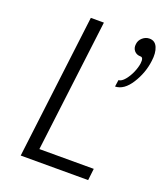

<svg xmlns="http://www.w3.org/2000/svg" viewBox="-139 -846 803 939"><g transform="rotate(20 263.0 -376.5)"><path d="M398 -475 403 -510Q419 -511 435.5 -531Q452 -551 463 -576.5Q474 -602 477 -624Q481 -656 465 -656Q444 -656 432 -670Q420 -684 423 -705Q425 -725 441 -739Q457 -753 477 -753Q506 -753 518 -725Q530 -697 524 -654Q516 -589 480 -532.5Q444 -476 398 -475ZM80 0 172 -750H240L155 -61H438L431 0Z"/></g></svg>

Font: Orkney Light
Style: LightItalic
Weight: 300
Designer: Samuel Oakes and Alfredo Marco Pradil
Foundry: Alfredo Marco Pradil
Version: 1.0; ttfautohint (v1.5)